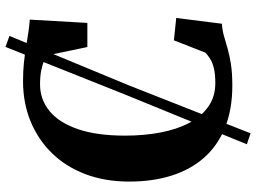

<svg xmlns="http://www.w3.org/2000/svg" viewBox="-137 -719 934 700"><g transform="rotate(-90 330.0 -369.0)"><path d="M154 64 335.5 -380.5 509 -816 549 -801.5 368.5 -365.5 194 77.5ZM368 11Q281 11 215.2 -15.5Q149.5 -42 105.8 -91.2Q62 -140.5 40 -209.8Q18 -279 18 -364.5Q18 -453.5 45.2 -525Q72.5 -596.5 122 -647Q171.5 -697.5 238.2 -724.8Q305 -752 384 -752Q420.5 -752 451.5 -748.8Q482.5 -745.5 509.2 -741Q536 -736.5 560.5 -732.8Q585 -729 608.5 -727.5L596.5 -517.5H508.5L478.5 -661.5Q472 -669 458 -675.2Q444 -681.5 422.8 -685.8Q401.5 -690 372.5 -690Q317.5 -690 275.2 -655.5Q233 -621 209.2 -552Q185.5 -483 185.5 -380Q185.5 -310.5 197 -250.5Q208.5 -190.5 232 -146Q255.5 -101.5 291.8 -76.2Q328 -51 377 -51Q409 -51 430.2 -56Q451.5 -61 465 -69.5Q478.5 -78 488 -87L533 -202L614.5 -193.5L593.5 -27Q570 -25.5 549 -19.5Q528 -13.5 504 -6.5Q480 0.5 447.2 5.8Q414.5 11 368 11Z"/></g></svg>

Font: Merriweather 28pt
Style: Bold
Weight: 700
Version: Version 2.100